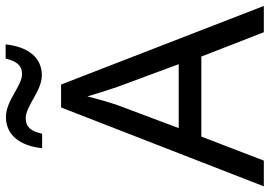

<svg xmlns="http://www.w3.org/2000/svg" viewBox="-157 -862 953 679"><g transform="rotate(-90 319.5 -522.5)"><path d="M135 -850H186C195 -889 209 -908 241 -908C285 -908 337 -851 393 -851C456 -851 494 -901 502 -979H452C442 -940 428 -921 397 -921C355 -921 304 -978 245 -978C182 -978 143 -929 135 -850ZM545 -66H638L360 -783H279L0 -66H91L176 -287H459ZM352 -583 432 -367H206L287 -583C295 -606 308 -649 318 -690C325 -665 346 -599 352 -583Z"/></g></svg>

Font: Noto Sans Malayalam UI
Style: Regular
Weight: 400
Designer: Jelle Bosma - Monotype Design Team
Foundry: Monotype Imaging Inc.
Version: Version 2.104